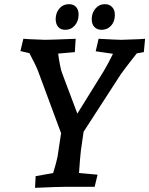

<svg xmlns="http://www.w3.org/2000/svg" viewBox="-20 -896 716 921"><path d="M121 -641 78 -651 92 -710Q102 -710 122 -708L196 -705Q223 -705 343 -710L339 -646L259 -639Q262 -614 267.5 -585.5Q273 -557 278 -545L351 -351L477 -554Q486 -569 498.5 -592Q511 -615 522 -638L439 -650L453 -710Q543 -705 562 -705L646 -708Q666 -710 676 -710L670 -646L636 -640Q574 -561 559 -539L381 -264L368 -174Q364 -140 359 -66L448 -58L434 0H297Q263 0 148 5L151 -51L235 -66Q250 -115 256 -144L273 -257L163 -554Q152 -583 121 -641ZM420 -804Q420 -834 438 -855Q456 -876 483 -876Q505 -876 518 -862Q531 -848 531 -825Q531 -793 513 -773Q495 -753 467 -753Q446 -753 433 -766.5Q420 -780 420 -804ZM247 -806Q248 -836 265.5 -856Q283 -876 311 -876Q332 -876 344.5 -863Q357 -850 357 -826Q357 -795 339 -774Q321 -753 293 -753Q271 -753 259 -767Q247 -781 247 -806Z"/></svg>

Font: Andada Pro SemiBold
Style: Italic
Weight: 600
Italic angle: -6.99998°
Designer: Carolina Giovagnoli
Foundry: Huerta Tipografica
Version: Version 3.005